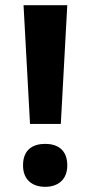

<svg xmlns="http://www.w3.org/2000/svg" viewBox="-20 -803 350 742"><path d="M215 -324 240 -783H71L96 -324ZM69 -164C69 -106 107 -81 155 -81C201 -81 240 -106 240 -164C240 -225 201 -247 155 -247C107 -247 69 -225 69 -164Z"/></svg>

Font: Noto Sans Kannada UI
Style: Bold
Weight: 700
Designer: Jelle Bosma - Monotype Design Team
Foundry: Monotype Imaging Inc.
Version: Version 2.005